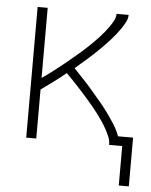

<svg xmlns="http://www.w3.org/2000/svg" viewBox="-50 -562 600 761"><g transform="rotate(5 250.0 -181.5)"><path d="M451 157V0H399Q399 -17 392.5 -32.5Q386 -48 378 -62.5Q370 -77 360.5 -91Q351 -105 341 -118.5Q331 -132 320 -145Q309 -158 298.5 -170.5Q288 -183 276.5 -195.5Q265 -208 253.5 -220.5Q242 -233 230.5 -245Q219 -257 207 -269Q183 -249 158.5 -231Q134 -213 109 -195V0H69V-520H109V-241Q121 -249 132.5 -257.5Q144 -266 155 -274.5Q166 -283 177.5 -292Q189 -301 200 -310Q211 -319 221.5 -328Q232 -337 243 -346Q254 -355 264.5 -364.5Q275 -374 285.5 -384Q296 -394 306 -404Q316 -414 325.5 -424.5Q335 -435 344 -446Q353 -457 361 -468.5Q369 -480 376 -493Q383 -506 383 -520H431Q431 -505 423.5 -491Q416 -477 407.5 -464.5Q399 -452 389.5 -440Q380 -428 369.5 -416.5Q359 -405 348.5 -394Q338 -383 327 -372.5Q316 -362 305 -351.5Q294 -341 282.5 -331Q271 -321 259 -311Q247 -301 236 -291Q254 -272 272.5 -252.5Q291 -233 308.5 -212.5Q326 -192 343.5 -171.5Q361 -151 377 -129Q393 -107 407.5 -84.5Q422 -62 431 -37H491V157Z"/></g></svg>

Font: Zed Sans Extralight
Style: Regular
Weight: 200
Designer: Belleve Invis
Foundry: Belleve Invis
Version: Version 1.0.0; ttfautohint (v1.8.4)